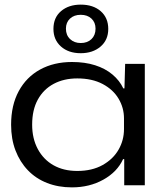

<svg xmlns="http://www.w3.org/2000/svg" viewBox="-20 -801 706 830"><path d="M291 9Q232 9 183.5 -10Q135 -29 100.5 -65Q66 -101 47 -150.5Q28 -200 28 -262Q28 -346 61 -407Q94 -468 153.5 -500.5Q213 -533 291 -533Q347 -533 391 -519Q435 -505 466 -479Q497 -453 513 -419H518L521 -525H606V0H517V-113H512Q487 -58 427 -24.5Q367 9 291 9ZM314 -62Q378 -62 423.5 -87.5Q469 -113 492.5 -154Q516 -195 516 -243V-289Q516 -335 492.5 -374.5Q469 -414 423.5 -438Q378 -462 314 -462Q256 -462 212 -438.5Q168 -415 143.5 -370.5Q119 -326 119 -262Q119 -202 143.5 -156.5Q168 -111 211.5 -86.5Q255 -62 314 -62ZM329 -571Q276 -571 243.5 -600Q211 -629 211 -676Q211 -725 244 -753Q277 -781 329 -781Q383 -781 415.5 -752.5Q448 -724 448 -676Q448 -628 414.5 -599.5Q381 -571 329 -571ZM329 -615Q358 -615 375.5 -632Q393 -649 393 -677Q393 -704 375.5 -720.5Q358 -737 329 -737Q300 -737 282.5 -720.5Q265 -704 265 -677Q265 -649 283 -632Q301 -615 329 -615Z"/></svg>

Font: Mona Sans Expanded
Style: Regular
Weight: 400
Width: 7
Designer: Deni Anggara
Foundry: GitHub
Version: Version 2.000